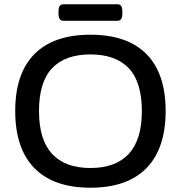

<svg xmlns="http://www.w3.org/2000/svg" viewBox="-20 -869 844 896"><path d="M402 7Q230 7 140.5 -84.5Q51 -176 51 -351Q51 -526 140.5 -616.5Q230 -707 402 -707Q574 -707 663.5 -616.5Q753 -526 753 -351Q753 -176 663.5 -84.5Q574 7 402 7ZM402 -85Q520 -85 581 -151Q642 -217 642 -351Q642 -486 581 -550.5Q520 -615 402 -615Q284 -615 223 -550.5Q162 -486 162 -351Q162 -217 223 -151Q284 -85 402 -85ZM275 -772Q253 -772 253 -805V-816Q253 -849 275 -849H529Q551 -849 551 -816V-805Q551 -772 529 -772Z"/></svg>

Font: Asap Semi Expanded Medium
Style: Regular
Weight: 500
Width: 6
Designer: Pablo Cosgaya
Foundry: Omnibus-Type
Version: Version 3.001; ttfautohint (v1.8.4.7-5d5b)